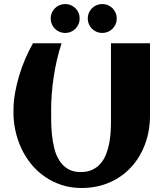

<svg xmlns="http://www.w3.org/2000/svg" viewBox="-20 -918 836 953"><path d="M285.6 -703.1Q272.5 -663.6 262.7 -621.3Q252.9 -579.1 246.6 -536.9Q240.2 -494.6 237.1 -453.6Q233.9 -412.6 233.9 -376Q233.9 -349.1 234.1 -315.7Q234.4 -282.2 238 -247.6Q241.7 -212.9 250 -179.9Q258.3 -147 274.7 -121.1Q291 -95.2 316.7 -79.6Q342.3 -64 380.4 -64Q414.1 -64 438.2 -75.4Q462.4 -86.9 479.2 -106.4Q496.1 -126 506.1 -151.4Q516.1 -176.8 521.7 -204.6Q527.3 -232.4 529.1 -261Q530.8 -289.6 530.8 -315.4V-703.1H724.6V-345.7Q724.6 -269 700.2 -203.1Q675.8 -137.2 631.3 -88.6Q586.9 -40 523.9 -12.5Q460.9 15.1 384.3 15.1Q331.5 15.1 286.1 0.2Q240.7 -14.6 202.9 -40.8Q165 -66.9 135.5 -102.8Q106 -138.7 86.2 -181.2Q66.4 -223.6 56.2 -270.8Q45.9 -317.9 46.9 -366.2V-376Q47.4 -415 54.7 -456.8Q62 -498.5 74.5 -540.5Q86.9 -582.5 104.5 -623.8Q122.1 -665 143.6 -703.1ZM559.6 -826.2Q559.6 -811.5 554 -798.3Q548.3 -785.2 538.6 -775.4Q528.8 -765.6 515.6 -760Q502.4 -754.4 487.3 -754.4Q472.7 -754.4 459.5 -760Q446.3 -765.6 436.5 -775.4Q426.8 -785.2 421.1 -798.3Q415.5 -811.5 415.5 -826.2Q415.5 -840.8 421.1 -854Q426.8 -867.2 436.5 -877Q446.3 -886.7 459.5 -892.3Q472.7 -897.9 487.3 -897.9Q502.4 -897.9 515.6 -892.3Q528.8 -886.7 538.6 -877Q548.3 -867.2 554 -854Q559.6 -840.8 559.6 -826.2ZM375.5 -826.2Q375.5 -811.5 369.9 -798.3Q364.3 -785.2 354.5 -775.4Q344.7 -765.6 331.5 -760Q318.4 -754.4 303.2 -754.4Q288.6 -754.4 275.4 -760Q262.2 -765.6 252.4 -775.4Q242.7 -785.2 237.1 -798.3Q231.4 -811.5 231.4 -826.2Q231.4 -840.8 237.1 -854Q242.7 -867.2 252.4 -877Q262.2 -886.7 275.4 -892.3Q288.6 -897.9 303.2 -897.9Q318.4 -897.9 331.5 -892.3Q344.7 -886.7 354.5 -877Q364.3 -867.2 369.9 -854Q375.5 -840.8 375.5 -826.2Z"/></svg>

Font: Aclonica
Style: Regular
Weight: 400
Designer: Astigmatic (AOETI)
Foundry: Astigmatic (AOETI)
Version: Version 1.000